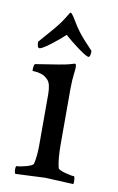

<svg xmlns="http://www.w3.org/2000/svg" viewBox="-74 -644 422 689"><g transform="rotate(10 137.5 -300.0)"><path d="M224.6 -478.5Q224.6 -456.1 217.3 -456.1Q210 -456.1 179.7 -478Q149.4 -500 127 -520.5Q105.5 -500 76.2 -478Q46.9 -456.1 38.6 -456.1Q30.3 -456.1 30.3 -478.5Q33.2 -482.4 65.9 -519.5Q98.6 -556.6 111.8 -579.1Q125 -601.6 127 -601.6Q131.8 -601.6 146 -577.6Q160.2 -553.7 171.4 -539.1Q182.6 -524.4 195.8 -509.8Q209 -495.1 216.8 -487.3Q224.6 -479.5 224.6 -478.5ZM173.8 -333V-131.8Q173.8 -75.2 181.6 -44.9Q183.6 -38.1 207 -31.7Q230.5 -25.4 240.2 -25.4Q243.2 -25.4 244.1 -13.7Q245.1 -2 243.2 2.9Q145.5 -2 139.2 -2Q132.8 -2 32.2 2.9Q28.3 -1 28.3 -13.2Q28.3 -25.4 32.2 -25.4Q43.9 -25.4 66.9 -31.7Q89.8 -38.1 91.8 -44.9Q98.6 -73.2 98.6 -113.3V-297.9Q98.6 -335.9 86.9 -349.1Q75.2 -362.3 61 -366.7Q46.9 -371.1 37.6 -371.1Q28.3 -371.1 28.3 -373Q28.3 -396.5 34.2 -397.5Q137.7 -413.1 153.8 -418Q169.9 -422.9 173.8 -423.8Q182.1 -423.8 177.7 -394Q173.8 -364.3 173.8 -333Z"/></g></svg>

Font: CrimsonText-Roman
Style: Roman
Weight: 400
Version: Version 0.13